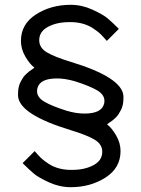

<svg xmlns="http://www.w3.org/2000/svg" viewBox="-20 -774 588 798"><path d="M474 -654 424 -604Q423 -605 411.5 -618Q400 -631 391 -638.5Q382 -646 365.5 -657Q349 -668 327.5 -674.5Q306 -681 281 -682H267Q216 -682 179.5 -662.5Q143 -643 143 -607Q143 -575 175.5 -556Q208 -537 274 -517Q488 -452 493 -375V-365Q493 -351 490.5 -339Q488 -327 482.5 -316.5Q477 -306 472.5 -299Q468 -292 459.5 -284Q451 -276 447 -273Q443 -270 434 -264L425 -257Q444 -243 462.5 -211.5Q481 -180 481 -146Q481 -76 418.5 -36Q356 4 274 4Q228 4 184 -16Q140 -36 120.5 -52.5Q101 -69 74 -96L124 -146Q125 -145 136.5 -132Q148 -119 157 -111.5Q166 -104 182.5 -93Q199 -82 220.5 -75.5Q242 -69 267 -68H281Q332 -68 368.5 -87.5Q405 -107 405 -143Q405 -175 372.5 -194Q340 -213 274 -233Q60 -298 55 -375V-385Q55 -399 57.5 -411Q60 -423 65.5 -433.5Q71 -444 75.5 -451Q80 -458 88.5 -466Q97 -474 101 -477Q105 -480 114 -486L123 -493Q104 -507 85.5 -538.5Q67 -570 67 -604Q67 -674 129.5 -714Q192 -754 274 -754Q320 -754 364 -734Q408 -714 427.5 -697.5Q447 -681 474 -654ZM136 -409Q134 -404 134 -395Q134 -369 165 -351Q196 -333 256 -314Q296 -302 331 -302Q401 -302 412 -341Q414 -346 414 -355Q414 -381 383 -399Q352 -417 292 -436Q251 -448 217 -448Q147 -448 136 -409Z"/></svg>

Font: Beorc Gothic
Style: Regular
Weight: 400
Version: Version 001.001